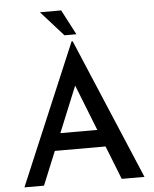

<svg xmlns="http://www.w3.org/2000/svg" viewBox="-61 -975 821 1026"><g transform="rotate(-5 350.0 -462.5)"><path d="M28 0 347 -755H353L672 0H550L318 -588L395 -639L133 0ZM222 -272H480L517 -180H190ZM192 -925H306L376 -791H312Z"/></g></svg>

Font: Josefin Sans Thin Medium
Style: Regular
Weight: 500
Version: Version 2.000